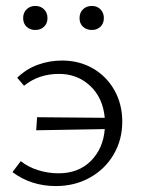

<svg xmlns="http://www.w3.org/2000/svg" viewBox="-20 -622 475 647"><path d="M392 -212Q392 -151 363 -101.5Q334 -52 283 -23.5Q232 5 168 5Q85 5 22 -42L50 -79Q75 -59 108.5 -48.5Q142 -38 177 -38Q245 -38 286.5 -80Q328 -122 333 -187L102 -183L105 -227L333 -225Q327 -292 284 -332.5Q241 -373 179 -373Q110 -373 61 -333L38 -360Q69 -390 108 -404Q147 -418 189 -418Q247 -418 293 -391.5Q339 -365 365.5 -318Q392 -271 392 -212ZM58 -561Q58 -579 69.5 -590.5Q81 -602 99 -602Q117 -602 128.5 -590.5Q140 -579 140 -561Q140 -543 128.5 -532Q117 -521 99 -521Q81 -521 69.5 -532Q58 -543 58 -561ZM248 -561Q248 -579 259.5 -590.5Q271 -602 290 -602Q307 -602 318.5 -590.5Q330 -579 330 -561Q330 -543 318.5 -532Q307 -521 290 -521Q271 -521 259.5 -532Q248 -543 248 -561Z"/></svg>

Font: Ysabeau Semilight
Style: Regular
Weight: 300
Designer: Christian Thalmann (Catharsis Fonts)
Version: Version 0.003